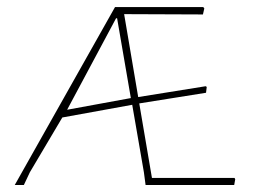

<svg xmlns="http://www.w3.org/2000/svg" viewBox="-20 -526 728 546"><path d="M64.9 -36.1 47.9 0H22L307.1 -505.9H558.1L561 -502L557.1 -484.9L333 -485.8L373 -250L564.9 -280.8L567.9 -278.8L565.9 -262.2L376 -231.9L412.1 -20H647L648.9 -16.1L646 0H394L389.2 -36.1L356 -228L157.2 -191.9ZM310.1 -474.1 170.9 -213.9 352.1 -247.1 313 -474.1Z"/></svg>

Font: Datalegreya
Style: Thin
Weight: 250
Designer: Figs Lab
Foundry: Figs Lab
Version: Version 1.002;PS 001.002;hotconv 1.0.70;makeotf.lib2.5.58329